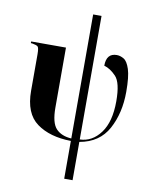

<svg xmlns="http://www.w3.org/2000/svg" viewBox="-105 -835 898 1151"><g transform="rotate(10 344.0 -260.0)"><path d="M367 240H418V7Q538 -14 590.5 -111Q643 -208 643 -337Q643 -430 628.5 -474.5Q614 -519 592.5 -532Q571 -545 549 -545Q486 -545 486 -469Q523 -459 558.5 -422Q594 -385 594 -271Q594 -146 543.5 -78Q493 -10 418 -8V-760H367V-5Q306 -9 273.5 -43.5Q241 -78 241 -171V-536H29V-526L39 -525Q62 -521 71 -514.5Q80 -508 80 -467V-245Q80 -107 159 -49.5Q238 8 367 10Z"/></g></svg>

Font: Noto Serif Display SemiCondensed Extra
Style: Regular
Weight: 800
Width: 4
Designer: Monotype Design Team
Foundry: Monotype Imaging Inc.
Version: Version 1.900